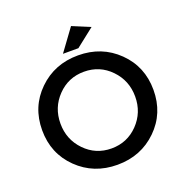

<svg xmlns="http://www.w3.org/2000/svg" viewBox="-156 -1044 1152 1193"><g transform="rotate(-20 420.0 -447.5)"><path d="M595.5 -534Q524 -608 420 -608Q316 -608 244.5 -534Q173 -460 173 -354.5Q173 -249 244.5 -175Q316 -101 420 -101Q524 -101 595.5 -175Q667 -249 667 -354.5Q667 -460 595.5 -534ZM682 -96.5Q576 7 420 7Q264 7 158 -96.5Q52 -200 52 -354.5Q52 -509 158 -612.5Q264 -716 420 -716Q576 -716 682 -612.5Q788 -509 788 -354.5Q788 -200 682 -96.5ZM438 -757H336L442 -902L560 -853Z"/></g></svg>

Font: Myanmar Khyay
Style: Regular
Weight: 400
Designer: Danh Hong
Foundry: Google Inc.
Version: Version 1.10 March 4, 2015